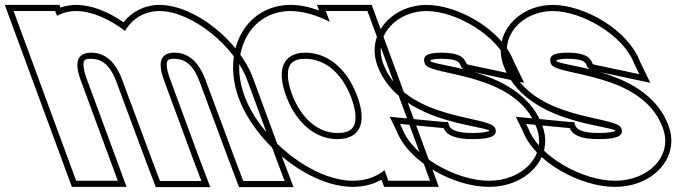

<svg xmlns="http://www.w3.org/2000/svg" viewBox="-272 -673 2772 784"><path d="M238.6 -546.8C267 -595.5 315.9 -627.5 378.4 -628C511.4 -628 687.5 -484 737.8 -345L857.6 -20L890.3 66H721.3L689 -19L567.8 -345C539 -423 496.5 -457 441.1 -458C386.5 -458 369.3 -423.5 397.2 -346.7L397.8 -345L429.1 -260L517.6 -20L550.3 66H381.3L349 -19L259.4 -260H259.1L227.8 -345C199 -423 156.5 -457 101.1 -458C46.1 -458 29 -423 57.8 -345L89.1 -260L177.6 -20L209 65H39L7.6 -20L-80.9 -260L-112.2 -345L-185.2 -543L-216.6 -628H-46.6L-39.3 -608.3C-16.8 -620.7 9.3 -627.8 38.4 -628C101.4 -628 174.2 -595.7 238.6 -546.8ZM236.5 -249.4 325.6 -10.2 364.1 91H586.6L541 -28.8L421.2 -353.6L420.7 -355.2C412.5 -377.6 409.1 -395.1 409 -406.8C408.8 -427.6 412.9 -432.8 440.9 -433C484 -432 517.6 -408.9 544.3 -336.3L665.6 -10.2L704.1 91H926.6L881 -28.8L761.3 -353.6C707.7 -501.6 526.1 -653 378.3 -653C316.6 -652.5 265.2 -624 232.4 -582.1C169.4 -625.2 102.6 -653 38.3 -653C15.6 -652.8 -5.7 -648.9 -25.1 -642L-29.2 -653H-252.5L21.5 90H244.8L81.2 -353.6C72.8 -376.6 69.1 -394.5 69 -406.4C68.7 -427.6 72.8 -432.8 100.9 -433C144 -432 177.6 -408.8 204.3 -336.3Z M726.4 -281C660.7 -459 749.8 -627 913.4 -628C964.4 -628 1020.2 -611.6 1074.7 -583.8L1058.4 -628H1228.4L1259.8 -543L1355.1 -284.5L1356.4 -281L1452.6 -20L1484 65H1314L1298.1 21.9C1264.2 49.3 1220.5 65.3 1169 65C1004 65 791.3 -105 726.4 -281ZM896.4 -281C937.7 -169 1018.6 -104 1106.3 -105C1193.7 -105 1227.9 -165.8 1188.5 -275.2L1186.4 -281C1144.7 -394 1065.5 -457 976.1 -458C887.1 -458 854.7 -394 896.4 -281ZM702.9 -272.3C771.1 -87.4 989.7 90 1168.9 90C1212.7 90.3 1253.2 79.1 1285.7 60.6L1296.5 90H1519.8L1245.8 -653H1022.5L1030.9 -630.3C990.6 -645 952 -653 913.3 -653C884.3 -652.8 857.3 -647.9 832.5 -638.9C700.2 -590.5 644.5 -430.9 702.9 -272.3ZM919.8 -289.7C908.4 -320.5 903.4 -346.5 903.4 -366.7C903.3 -412.3 923.8 -433 976 -433C1052.2 -432.1 1123.7 -378.8 1162.9 -272.3L1165 -266.6C1175.1 -238.6 1179.6 -214.6 1179.7 -195.9C1179.9 -150.7 1159.3 -130 1106.1 -130C1031.9 -129.2 958.8 -184.1 919.8 -289.7Z M1802.7 -413 1823.6 -370 1635.8 -410 1632.7 -413C1621.6 -443 1597.5 -457 1531.1 -458C1466.1 -458 1452 -442 1463.1 -412C1481.9 -361 1836.1 -382 1919.7 -150C1962.5 -34 1857.3 66 1724 65C1593 65 1412.8 -33 1369.7 -150L1361.4 -167L1537.7 -150H1539.7C1549.6 -123 1583.6 -104 1661.3 -105C1740.3 -105 1760 -122 1750.1 -149L1749.7 -150C1730.5 -202 1381 -179 1292.7 -413C1250.3 -528 1347.8 -627 1468.4 -628C1591.4 -628 1760.7 -527 1802.7 -413ZM1825.7 -422.8C1777.4 -550.2 1601.2 -653 1468.3 -653C1439.8 -652.8 1412.7 -647.7 1387.7 -638.5C1294.6 -604.5 1230.1 -510.5 1269.3 -404.3C1357 -171.6 1691.6 -164.1 1727.3 -139C1720.6 -135.1 1700.3 -130 1661.1 -130C1584.8 -129 1567 -148.2 1563.1 -158.7L1557.1 -175H1539.7C1479.9 -180.8 1422.6 -186.2 1363.8 -191.9L1319.4 -196.2L1346.7 -140.2C1396.5 -8.8 1584.7 90 1723.9 90C1757.7 90.3 1790.5 84.5 1819.8 73.7C1915.8 38.7 1981.8 -53.9 1943.2 -158.6C1860.1 -389.2 1522 -398.4 1485.7 -423C1485 -425.3 1484.9 -426 1484.8 -427C1489.4 -429.4 1504.7 -433 1530.9 -433C1594.9 -432 1603.2 -420.8 1609.2 -404.3L1611.2 -399L1623.6 -387L1868.4 -334.9Z M2317.7 -413 2338.6 -370 2150.8 -410 2147.7 -413C2136.6 -443 2112.5 -457 2046.1 -458C1981.1 -458 1967 -442 1978.1 -412C1996.9 -361 2351.1 -382 2434.7 -150C2477.5 -34 2372.3 66 2239 65C2108 65 1927.8 -33 1884.7 -150L1876.4 -167L2052.7 -150H2054.7C2064.6 -123 2098.6 -104 2176.3 -105C2255.3 -105 2275 -122 2265.1 -149L2264.7 -150C2245.5 -202 1896 -179 1807.7 -413C1765.3 -528 1862.8 -627 1983.4 -628C2106.4 -628 2275.7 -527 2317.7 -413ZM2340.7 -422.8C2292.4 -550.2 2116.2 -653 1983.3 -653C1954.8 -652.8 1927.7 -647.7 1902.7 -638.5C1809.6 -604.5 1745.1 -510.5 1784.3 -404.3C1872 -171.6 2206.6 -164.1 2242.3 -139C2235.6 -135.1 2215.3 -130 2176.1 -130C2099.8 -129 2082 -148.2 2078.1 -158.7L2072.1 -175H2054.7C1994.9 -180.8 1937.6 -186.2 1878.8 -191.9L1834.4 -196.2L1861.7 -140.2C1911.5 -8.8 2099.7 90 2238.9 90C2272.7 90.3 2305.5 84.5 2334.8 73.7C2430.8 38.7 2496.8 -53.9 2458.2 -158.6C2375.1 -389.2 2037 -398.4 2000.7 -423C2000 -425.3 1999.9 -426 1999.8 -427C2004.4 -429.4 2019.7 -433 2045.9 -433C2109.9 -432 2118.2 -420.8 2124.2 -404.3L2126.2 -399L2138.6 -387L2383.4 -334.9Z"/></svg>

Font: Nordica Plus
Style: NordicaClassicBkOpOblOl
Weight: 900
Version: Version 1.01